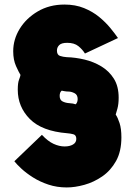

<svg xmlns="http://www.w3.org/2000/svg" viewBox="-20 -735 591 843"><path d="M488 -232Q497 -219 505 -194.5Q513 -170 513 -132Q513 -70 489.5 -28Q466 14 429 39.5Q392 65 350.5 76.5Q309 88 273 88Q230 88 192.5 75.5Q155 63 125 44Q95 25 74 5.5Q53 -14 43 -27L164 -143Q190 -115 215 -103.5Q240 -92 264 -92Q286 -92 300.5 -100.5Q315 -109 315 -125Q315 -142 302 -145.5Q289 -149 275 -150Q164 -159 111 -212.5Q58 -266 58 -341Q58 -371 63.5 -385Q69 -399 70 -406Q63 -417 50.5 -444.5Q38 -472 38 -510Q38 -562 66.5 -608.5Q95 -655 146 -685Q197 -715 263 -715Q311 -715 349 -699.5Q387 -684 415.5 -660.5Q444 -637 464.5 -612Q485 -587 498 -568L353 -500Q342 -518 324 -532.5Q306 -547 275 -547Q250 -547 240 -537Q230 -527 230 -513Q230 -494 243.5 -489.5Q257 -485 273 -484Q311 -483 351 -473.5Q391 -464 425 -443.5Q459 -423 480 -389.5Q501 -356 501 -306Q501 -278 495.5 -258Q490 -238 488 -232ZM242 -314Q242 -296 255 -289.5Q268 -283 285 -282Q302 -281 312 -277Q317 -281 319 -287.5Q321 -294 321 -300Q321 -319 307 -326Q293 -333 281 -333Q271 -333 261 -335Q251 -337 251 -337Q242 -330 242 -314Z"/></svg>

Font: Raleway Black
Style: Regular
Weight: 900
Designer: Matt McInerney, Pablo Impallari, Rodrigo Fuenzalida
Foundry: Matt McInerney, Pablo Impallari, Rodrigo Fuenzalida
Version: Version 4.026